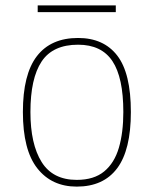

<svg xmlns="http://www.w3.org/2000/svg" viewBox="-20 -683 571 713"><path d="M265 10Q172 10 118.5 -58Q65 -126 65 -267Q65 -407 117 -474.5Q169 -542 270 -542Q365 -542 415.5 -476.5Q466 -411 466 -267Q466 -126 415 -58Q364 10 265 10ZM265 -15Q329 -15 367 -46.5Q405 -78 421.5 -134.5Q438 -191 438 -267Q438 -395 397.5 -456Q357 -517 270 -517Q176 -517 134.5 -454.5Q93 -392 93 -267Q93 -148 134.5 -81.5Q176 -15 265 -15ZM120 -638V-663H410V-638Z"/></svg>

Font: Noto Serif Khmer Thin
Style: Regular
Weight: 250
Version: Version 2.003